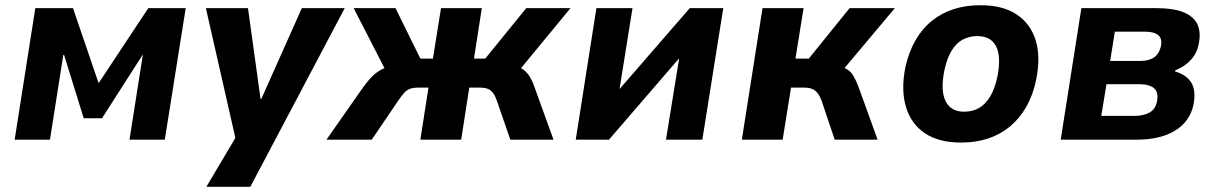

<svg xmlns="http://www.w3.org/2000/svg" viewBox="-20 -534 4654 734"><path d="M36 0 115 -503H259L357 -216L547 -503H690L610 0H475L526 -324H525L370 -82H300L225 -324H222L171 0Z M769 180 890 -24V38L767 -503H928L976 -156H979L1134 -503H1298L937 180Z M1228 0 1368 -200Q1386 -225 1403.5 -242.5Q1421 -260 1444 -271Q1467 -282 1498 -286L1466 -242L1332 -503H1492L1587 -310H1635L1666 -503H1822L1792 -310H1835L1992 -503H2161L1946 -242L1929 -287Q1957 -282 1973.5 -272.5Q1990 -263 2001.5 -246.5Q2013 -230 2023 -202L2096 0H1931L1879 -150Q1873 -168 1864.5 -179Q1856 -190 1844.5 -194.5Q1833 -199 1813 -199H1774L1743 0H1587L1618 -199H1578Q1560 -199 1547.5 -194.5Q1535 -190 1525 -179Q1515 -168 1503 -150L1401 0Z M2181 0 2260 -503H2398L2346 -178H2335L2617 -503H2745L2665 0H2526L2579 -327H2590L2308 0Z M2816 0 2895 -503H3052L3021 -310H3072L3228 -503H3401L3186 -247L3177 -282Q3204 -278 3218.5 -269Q3233 -260 3242.5 -244Q3252 -228 3262 -202L3335 0H3171L3121 -149Q3114 -167 3106 -177.5Q3098 -188 3086 -193.5Q3074 -199 3054 -199H3004L2972 0Z M3654 11Q3569 11 3516 -24.5Q3463 -60 3443.5 -125Q3424 -190 3441 -276Q3454 -335 3479.5 -379.5Q3505 -424 3542 -454Q3579 -484 3625.5 -499Q3672 -514 3729 -514Q3814 -514 3867 -478.5Q3920 -443 3939.5 -379.5Q3959 -316 3941 -229Q3929 -170 3903 -125Q3877 -80 3840.5 -50Q3804 -20 3757.5 -4.5Q3711 11 3654 11ZM3666 -107Q3698 -107 3722.5 -121Q3747 -135 3765 -164.5Q3783 -194 3793 -241Q3808 -318 3788 -357Q3768 -396 3716 -396Q3686 -396 3661 -383Q3636 -370 3618 -340.5Q3600 -311 3590 -264Q3575 -187 3595 -147Q3615 -107 3666 -107Z M4035 0 4114 -503H4397Q4467 -503 4506 -486.5Q4545 -470 4558.5 -439Q4572 -408 4562 -363Q4558 -342 4546.5 -323.5Q4535 -305 4517 -290.5Q4499 -276 4473 -265L4472 -261Q4518 -247 4535.5 -216Q4553 -185 4542 -131Q4528 -69 4472 -34.5Q4416 0 4324 0ZM4190 -91H4318Q4351 -91 4374 -103.5Q4397 -116 4403 -146Q4410 -181 4392 -196.5Q4374 -212 4337 -212H4210ZM4224 -301H4339Q4373 -301 4392.5 -315Q4412 -329 4418 -357Q4424 -386 4408 -399.5Q4392 -413 4357 -413H4242Z"/></svg>

Font: Nunito Sans 7pt SemiCondensed ExtraBold
Style: Italic
Weight: 800
Width: 4
Italic angle: -9°
Designer: Vernon Adams
Foundry: Vernon Adams
Version: Version 3.101;gftools[0.9.27]